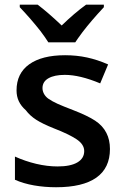

<svg xmlns="http://www.w3.org/2000/svg" viewBox="-20 -786 526 816"><path d="M43.5 -22V-120.6Q86.4 -101.1 133.5 -89.8Q180.7 -78.6 224.6 -78.6Q279.8 -78.6 308.8 -95.7Q337.9 -112.8 337.9 -144Q337.9 -172.4 305.4 -194.1Q272.9 -215.8 208.5 -240.7Q160.6 -259.8 133.8 -277.1Q106.9 -294.4 89.8 -317.4Q69.8 -335 60.1 -355.5Q50.3 -376 50.3 -401.9Q50.3 -474.1 104.2 -512.7Q158.2 -551.3 256.8 -551.3Q305.7 -551.3 349.9 -541.7Q394 -532.2 439.5 -512.2L405.8 -431.6Q319.3 -467.8 255.4 -467.8Q211.4 -467.8 186 -453.4Q160.6 -439 160.6 -411.6Q160.6 -399.4 166.7 -387.7Q172.9 -376 184.6 -367.2Q202.1 -355 225.1 -344.7Q248 -334.5 290 -318.4Q352.1 -294.4 384.3 -273.2Q416.5 -252 432.1 -221.2Q447.3 -191.9 447.3 -152.8Q447.3 -71.8 389.4 -31Q331.5 9.8 218.3 9.8Q169.9 9.8 124.8 2Q79.6 -5.9 43.5 -22ZM151.4 -654.8Q111.8 -705.1 64 -755.4V-766.1H140.1Q184.1 -732.9 242.2 -677.7Q295.4 -729.5 345.7 -766.1H421.4V-755.4Q366.7 -696.8 330.6 -649.4Q309.6 -621.1 299.8 -606H185.5Q172.4 -627 151.4 -654.8Z"/></svg>

Font: Viking Open Sans Light
Style: Bold
Weight: 600
Foundry: Ascender Corporation
Version: Version 2.001